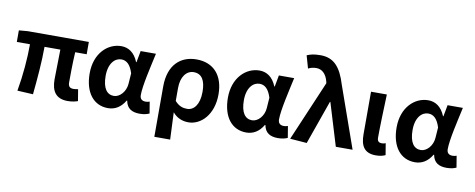

<svg xmlns="http://www.w3.org/2000/svg" viewBox="-79 -1196 4405 1781"><g transform="rotate(10 2123.5 -305.5)"><path d="M580 14C620 14 654 6 675 -2L657 -111C639 -108 625 -106 615 -106C582 -106 564 -118 564 -158C564 -191 564 -337 571 -444H679V-560H104L21 -553V-444H145C145 -312 132 -152 105 0L253 8C268 -141 282 -303 282 -444H431C430 -342 426 -204 426 -164C426 -55 466 14 580 14Z M959 14C1026 14 1080 -19 1119 -85H1124C1137 -14 1184 14 1258 14C1300 14 1330 5 1349 -4L1331 -113C1318 -108 1305 -106 1293 -106C1262 -106 1239 -120 1239 -159C1239 -248 1282 -426 1311 -560H1167L1147 -452H1143C1108 -539 1049 -574 984 -574C855 -574 737 -463 737 -276C737 -93 825 14 959 14ZM993 -107C928 -107 887 -162 887 -277C887 -398 946 -453 1005 -453C1053 -453 1091 -422 1116 -341L1109 -242C1104 -167 1049 -107 993 -107Z M1430 201H1579C1575 114 1572 36 1568 -54C1611 -3 1665 14 1717 14C1834 14 1948 -97 1948 -289C1948 -468 1853 -574 1692 -574C1544 -574 1430 -479 1430 -273ZM1684 -107C1646 -107 1608 -116 1568 -161V-283C1568 -391 1620 -453 1687 -453C1763 -453 1798 -394 1798 -287C1798 -165 1746 -107 1684 -107Z M2261 14C2328 14 2382 -19 2421 -85H2426C2439 -14 2486 14 2560 14C2602 14 2632 5 2651 -4L2633 -113C2620 -108 2607 -106 2595 -106C2564 -106 2541 -120 2541 -159C2541 -248 2584 -426 2613 -560H2469L2449 -452H2445C2410 -539 2351 -574 2286 -574C2157 -574 2039 -463 2039 -276C2039 -93 2127 14 2261 14ZM2295 -107C2230 -107 2189 -162 2189 -277C2189 -398 2248 -453 2307 -453C2355 -453 2393 -422 2418 -341L2411 -242C2406 -167 2351 -107 2295 -107Z M2832 12 2978 -401H2982L3104 0H3262L3059 -575C3010 -738 2942 -812 2818 -812C2755 -812 2724 -803 2690 -789L2724 -670C2747 -681 2767 -688 2801 -688C2852 -688 2893 -652 2911 -583L2915 -565L2674 0Z M3482 14C3525 14 3550 6 3572 -4L3554 -113C3542 -108 3529 -106 3520 -106C3490 -106 3475 -117 3475 -153C3475 -258 3481 -423 3486 -560H3337V-159C3337 -54 3371 14 3482 14Z M3850 14C3917 14 3971 -19 4010 -85H4015C4028 -14 4075 14 4149 14C4191 14 4221 5 4240 -4L4222 -113C4209 -108 4196 -106 4184 -106C4153 -106 4130 -120 4130 -159C4130 -248 4173 -426 4202 -560H4058L4038 -452H4034C3999 -539 3940 -574 3875 -574C3746 -574 3628 -463 3628 -276C3628 -93 3716 14 3850 14ZM3884 -107C3819 -107 3778 -162 3778 -277C3778 -398 3837 -453 3896 -453C3944 -453 3982 -422 4007 -341L4000 -242C3995 -167 3940 -107 3884 -107Z"/></g></svg>

Font: Source Han Sans KR
Style: Bold
Weight: 700
Designer: Ryoko NISHIZUKA 西塚涼子 (kana, bopomofo & ideographs); Paul D. Hunt (Latin, Greek & Cyrillic); Sandoll Communications 산돌커뮤니
Foundry: Adobe
Version: Version 2.004;hotconv 1.0.118;makeotfexe 2.5.65603